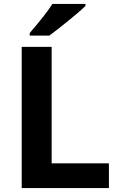

<svg xmlns="http://www.w3.org/2000/svg" viewBox="-20 -951 605 971"><path d="M89.8 0V-713.9H241.2V-125H530.8V0ZM130.4 -771V-784.2Q214.4 -881.8 245.1 -931.2H412.1V-920.9Q386.7 -895.5 325.2 -845.7Q263.7 -795.9 229.5 -771Z"/></svg>

Font: OpenSans-Bold
Style: Bold
Weight: 700
Foundry: Ascender Corporation
Version: Version 1.10